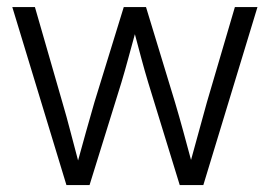

<svg xmlns="http://www.w3.org/2000/svg" viewBox="-20 -536 781 556"><path d="M172.4 0 15.6 -515.6H81.1L160.6 -239.7Q172.9 -198.2 183.8 -155.8Q194.8 -113.3 206.1 -71.3Q217.8 -113.3 229.5 -155.8Q241.2 -198.2 253.4 -239.7L338.4 -515.6H402.8L486.8 -239.7Q499 -198.7 510.5 -156.5Q522 -114.3 533.2 -72.8Q544.9 -114.3 556.2 -156.5Q567.4 -198.7 579.1 -239.7L660.2 -515.6H725.6L568.8 0H500.5L409.2 -296.9Q398.9 -331.1 389.4 -366.5Q379.9 -401.9 370.6 -437Q360.8 -401.9 351.3 -366.5Q341.8 -331.1 331.5 -296.9L239.3 0Z"/></svg>

Font: Inter Display Light
Style: Regular
Weight: 300
Designer: Rasmus Andersson
Foundry: rsms
Version: Version 4.000;git-a52131595